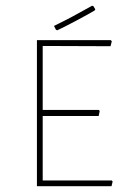

<svg xmlns="http://www.w3.org/2000/svg" viewBox="-20 -645 452 665"><path d="M370.1 -16.1 367.2 -20H127.9V-243.2H321.8L325.2 -259.8L323.2 -264.2H127.9V-485.8L362.8 -484.9L367.2 -502L363.8 -505.9H107.9V0H366.2ZM167 -555.2Q214.4 -578.6 229.5 -586.9Q259.3 -603 298.8 -625L303.2 -624L310.1 -612.8L308.1 -608.9Q290.5 -598.1 243.7 -573.2Q207 -553.7 178.2 -540L173.8 -542Z"/></svg>

Font: Datalegreya
Style: Thin
Weight: 250
Designer: Figs Lab
Foundry: Figs Lab
Version: Version 1.002;PS 001.002;hotconv 1.0.70;makeotf.lib2.5.58329